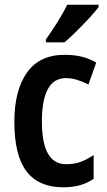

<svg xmlns="http://www.w3.org/2000/svg" viewBox="-20 -786 455 816"><path d="M249 10Q144 10 92.5 -58Q41 -126 41 -268Q41 -402 94.5 -477.5Q148 -553 254 -553Q299 -553 331.5 -544Q364 -535 389 -520L356 -427Q330 -440 306.5 -447Q283 -454 260 -454Q158 -454 158 -269Q158 -88 261 -88Q295 -88 322.5 -98Q350 -108 378 -127V-26Q350 -7 318.5 1.5Q287 10 249 10ZM399 -756Q385 -737 359.5 -709.5Q334 -682 305.5 -653.5Q277 -625 254 -606H175V-618Q201 -655 225 -693.5Q249 -732 266 -766H399Z"/></svg>

Font: Noto Sans Kannada Condensed SemiBold
Style: Regular
Weight: 600
Width: 3
Designer: Jelle Bosma - Monotype Design Team
Foundry: Monotype Imaging Inc.
Version: Version 2.005; ttfautohint (v1.8.4.7-5d5b)